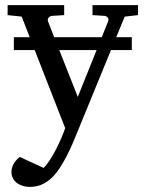

<svg xmlns="http://www.w3.org/2000/svg" viewBox="-20 -502 570 751"><path d="M284.2 -123 357.9 -306.2H211.9ZM467.8 -437 434.6 -356.4H495.6V-306.2H414.1L275.9 30.8Q271 43 262.2 63.5Q253.4 84 241.5 107.2Q229.5 130.4 215.1 152.8Q200.7 175.3 185.1 190.9Q167 209 145.3 219Q123.5 229 98.1 229Q80.6 229 66.9 224.4Q53.2 219.7 43.9 211.9Q34.7 204.1 29.8 193.6Q24.9 183.1 24.9 171.9Q24.9 154.8 32.5 140.4Q40 126 57.1 111.8L150.9 154.8Q163.1 142.6 175.8 122.8Q188.5 103 199.7 81.1Q210.9 59.1 220.2 37.4Q229.5 15.6 234.9 -1L115.7 -306.2H34.2V-356.4H96.2L64.9 -437L9.8 -442.9V-481.9H231V-442.9L183.1 -439.9Q174.8 -439 169.9 -432.6Q165 -426.3 168 -418L191.9 -356.4H377.9L402.8 -418Q406.2 -425.8 401.9 -432.4Q397.5 -439 389.2 -439.9L341.8 -442.9V-481.9H520V-442.9Z"/></svg>

Font: Charis SIL
Style: Regular
Weight: 400
Foundry: SIL International
Version: Version 4.112